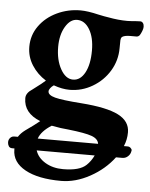

<svg xmlns="http://www.w3.org/2000/svg" viewBox="-72 -476 630 808"><g transform="rotate(5 243.0 -72.0)"><path d="M501 135 500 140Q498 152 488 161Q478 170 465 170H438Q399 222 338 255.5Q277 289 216 289Q119 289 64 258.5Q9 228 9 175V170H-1Q-11 170 -15.5 162.5Q-20 155 -20 146Q-20 135 -13 127.5Q-6 120 4 120H19Q29 104 48 90Q64 79 82 65.5Q100 52 107 46Q36 18 36 -45Q36 -67 63 -84Q106 -116 116 -126Q79 -149 56.5 -184.5Q34 -220 34 -262Q34 -311 62 -350Q90 -389 136.5 -411Q183 -433 236 -433Q266 -433 312 -422Q340 -416 355 -414Q397 -406 435 -406Q448 -406 468 -408L490 -409Q497 -409 501.5 -403Q506 -397 506 -387Q506 -380 502 -369.5Q498 -359 493 -351Q487 -344 480 -344H453Q428 -344 418 -336Q414 -331 413.5 -322.5Q413 -314 413 -289Q413 -237 386.5 -193Q360 -149 315 -122.5Q270 -96 218 -96Q187 -96 151 -109Q142 -103 136.5 -95.5Q131 -88 131 -82Q131 -66 161 -58Q191 -50 273 -44Q381 -36 430 -11Q479 14 479 61Q479 92 467 120H483Q490 120 495.5 125Q501 130 501 135ZM155 -272Q155 -217 176.5 -178.5Q198 -140 229 -140Q260 -140 279 -175Q298 -210 298 -269Q298 -324 277.5 -358Q257 -392 225 -392Q196 -392 175.5 -357.5Q155 -323 155 -272ZM103 120H358Q355 99 327.5 89Q300 79 228 71Q198 69 157 61Q114 88 103 120ZM348 170H103Q113 201 145 220Q177 239 220 239Q290 239 318 212Q336 195 348 170Z"/></g></svg>

Font: EB Garamond
Style: Bold
Weight: 700
Designer: Georg Duffner and Octavio Pardo
Foundry: Georg Duffner
Version: Version 1.000; ttfautohint (v1.6)